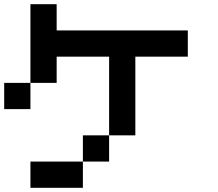

<svg xmlns="http://www.w3.org/2000/svg" viewBox="-20 -895 1040 915"><path d="M0 -375V-500H125V-375ZM125 0V-125H375V0ZM125 -500V-875H250V-750H875V-625H625V-250H500V-625H250V-500ZM375 -125V-250H500V-125Z"/></svg>

Font: GalmuriMono7 Regular
Style: Regular
Weight: 400
Designer: Lee Minseo (quiple)
Version: Version 2.399;hotconv 1.1.1;makeotfexe 2.6.0 DEVELOPMENT